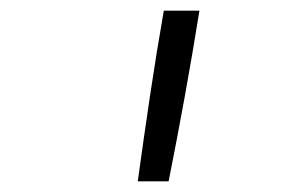

<svg xmlns="http://www.w3.org/2000/svg" viewBox="-20 -792 540 361"><path d="M239 -451Q250 -531 262 -611.5Q274 -692 288 -772H355Q342 -691 327.5 -611Q313 -531 297 -451Z"/></svg>

Font: Iosevka Slab Light
Style: Italic
Weight: 300
Italic angle: -9°
Monospace: yes
Designer: Belleve Invis
Foundry: Belleve Invis
Version: Version 11.1.1; ttfautohint (v1.8.3)